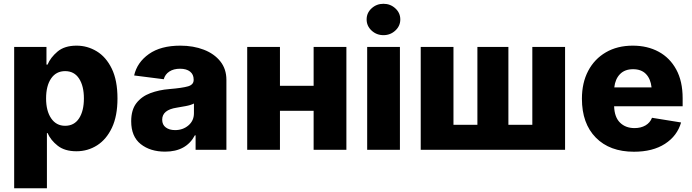

<svg xmlns="http://www.w3.org/2000/svg" viewBox="-20 -795 3675 1019"><path d="M55.2 204.1V-545.9H226.6V-452.1H232.4Q248 -489.7 285.2 -521.2Q322.3 -552.7 386.7 -552.7Q443.8 -552.7 493.4 -522.7Q543 -492.7 573.2 -430.7Q603.5 -368.7 603.5 -272.5Q603.5 -179.7 574.2 -117.4Q544.9 -55.2 495.4 -23.7Q445.8 7.8 385.7 7.8Q323.7 7.8 286.4 -21.5Q249 -50.8 232.4 -88.9H229V204.1ZM325.7 -127.4Q374 -127.4 399.7 -167Q425.3 -206.5 425.3 -272.5Q425.3 -338.4 399.7 -377.9Q374 -417.5 325.7 -417.5Q277.8 -417.5 251.2 -378.4Q224.6 -339.4 224.6 -272.5Q224.6 -206.5 251.5 -167Q278.3 -127.4 325.7 -127.4Z M856 9.8Q777.3 9.8 726.8 -30.3Q676.3 -70.3 676.3 -151.4Q676.3 -211.9 703.9 -247.6Q731.4 -283.2 777.6 -300.5Q823.7 -317.9 878.9 -322.3Q948.7 -328.1 978.3 -336.9Q1007.8 -345.7 1007.8 -370.6V-373Q1007.8 -399.9 988.8 -415Q969.7 -430.2 935.5 -430.2Q901.4 -430.2 878.7 -415.3Q856 -400.4 849.1 -374.5L691.9 -394.5Q707.5 -463.9 770.3 -508.3Q833 -552.7 937 -552.7Q1006.3 -552.7 1061.8 -531.2Q1117.2 -509.8 1149.4 -469.2Q1181.6 -428.7 1181.6 -371.1V0H1018.1V-76.7H1014.2Q968.3 9.8 856 9.8ZM909.2 -104.5Q950.7 -104.5 980 -129.4Q1009.3 -154.3 1009.3 -194.3V-245.6Q994.6 -237.8 968 -232.4Q941.4 -227.1 918 -223.6Q840.8 -211.9 840.8 -159.7Q840.8 -132.8 859.9 -118.7Q878.9 -104.5 909.2 -104.5Z M1465.8 -545.9V-339.8H1644.5V-545.9H1818.4V0H1644.5V-207H1465.8V0H1292V-545.9Z M1928.7 0V-545.9H2102.5V0ZM2015.1 -608.4Q1978.5 -608.4 1952.1 -632.8Q1925.8 -657.2 1925.8 -691.9Q1925.8 -726.6 1952.1 -750.7Q1978.5 -774.9 2015.1 -774.9Q2051.8 -774.9 2078.1 -750.7Q2104.5 -726.6 2104.5 -691.9Q2104.5 -657.2 2078.1 -632.8Q2051.8 -608.4 2015.1 -608.4Z M2212.9 -545.9H2386.7V-132.8H2513.7V-545.9H2678.2V-132.8H2805.2V-545.9H2979V0H2212.9Z M3344.7 10.3Q3215.8 10.3 3142.1 -64.7Q3068.4 -139.6 3068.4 -271Q3068.4 -355.5 3101.6 -418.7Q3134.8 -481.9 3195.6 -517.3Q3256.3 -552.7 3338.4 -552.7Q3416 -552.7 3475.6 -520.5Q3535.2 -488.3 3569.1 -426Q3603 -363.8 3603 -273.9V-231H3239.3Q3241.2 -172.9 3270.8 -144Q3300.3 -115.2 3347.7 -115.2Q3381.3 -115.2 3405.8 -129.4Q3430.2 -143.6 3440.4 -169.9L3594.7 -145Q3574.2 -73.7 3509.3 -31.7Q3444.3 10.3 3344.7 10.3ZM3240.2 -331.1H3438Q3433.1 -376.5 3408.4 -402.1Q3383.8 -427.7 3339.8 -427.7Q3295.9 -427.7 3270.5 -401.6Q3245.1 -375.5 3240.2 -331.1Z"/></svg>

Font: Inter Extra Bold
Style: Regular
Weight: 800
Designer: Rasmus Andersson
Foundry: rsms
Version: Version 4.000;git-3c8e0fc